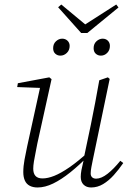

<svg xmlns="http://www.w3.org/2000/svg" viewBox="-20 -816 579 849"><path d="M146 13Q126 13 111.5 5.5Q97 -2 90 -17.5Q83 -33 83 -55Q83 -81 88.5 -110.5Q94 -140 100 -168L159 -437L165 -427L56 -431L59 -448L198 -474L208 -466L145 -181Q142 -163 137.5 -142Q133 -121 130 -102Q127 -83 127 -70Q127 -49 137 -38Q147 -27 168 -27Q191 -27 220 -38.5Q249 -50 287.5 -76.5Q326 -103 375 -148L380 -131H375Q331 -86 291 -54Q251 -22 215 -4.5Q179 13 146 13ZM383 13Q362 13 349.5 0.5Q337 -12 337 -34Q337 -47 340 -63.5Q343 -80 351 -113L350 -114L382 -266Q392 -315 401 -362.5Q410 -410 419 -461L457 -474L465 -467L390 -107Q387 -92 384 -76.5Q381 -61 381 -49Q381 -38 387.5 -32Q394 -26 405 -26Q428 -26 455.5 -47.5Q483 -69 512 -105L525 -95Q505 -66 483 -41.5Q461 -17 436 -2Q411 13 383 13ZM247 -570Q234 -570 224.5 -578.5Q215 -587 215 -603Q215 -622 227.5 -633.5Q240 -645 255 -645Q269 -645 278.5 -636Q288 -627 288 -613Q288 -594 275.5 -582Q263 -570 247 -570ZM339 -670 237 -784 251 -796 369 -698H341L494 -796L504 -783L366 -670ZM426 -570Q413 -570 403.5 -578.5Q394 -587 394 -603Q394 -622 406.5 -633.5Q419 -645 434 -645Q448 -645 457 -636Q466 -627 466 -613Q466 -594 454 -582Q442 -570 426 -570Z"/></svg>

Font: Source Serif 4 36pt Light
Style: Italic
Weight: 300
Italic angle: -12°
Designer: Frank Grießhammer
Foundry: Adobe Systems Incorporated
Version: Version 4.004;hotconv 1.0.116;makeotfexe 2.5.65601